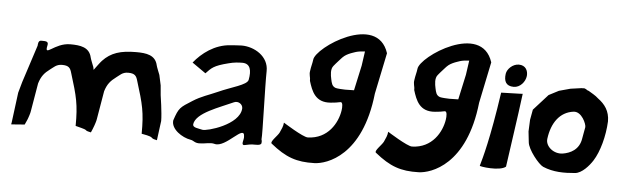

<svg xmlns="http://www.w3.org/2000/svg" viewBox="-49 -883 3605 1121"><g transform="rotate(5 1753.5 -322.5)"><path d="M38 -6 116 -12C120 -22 131 -43 134 -54C134 -54 144 -82 145 -93C160 -186 156 -153 173 -258C186 -301 204 -322 235 -345C254 -358 269 -378 303 -378C343 -378 352 -364 360 -336C402 -201 414 -156 413 -30C429 -26 472 -15 473 -12C479 -5 491 -3 505 0C509 -10 519 -31 522 -42C522 -42 532 -70 533 -81C548 -174 544 -141 561 -246C574 -289 593 -310 624 -333C643 -346 657 -366 691 -366C731 -366 740 -352 748 -324C790 -189 802 -144 801 -18C814 -15 853 -10 862 0C868 7 879 9 893 12L908 -102C908 -150 892 -252 892 -252L887 -309L874 -369C874 -369 854 -419 854 -423C841 -483 787 -490 728 -490C636 -490 580 -472 533 -422C520 -408 505 -386 489 -365L486 -381C486 -381 466 -431 466 -435C453 -495 399 -502 340 -502C248 -502 192 -411 208 -483C214 -508 198 -508 170 -508C161 -508 154 -504 152 -487L151 -477L80 -258L62 -194L39 -15C38 -12 37 -9 38 -6Z M978 -112C971 -60 1039 -16 1088 -8C1109 -5 1114 12 1150 8C1173 8 1206 -3 1230 4C1297 23 1398 -130 1398 -52C1400 -37 1384 -7 1400 -4C1409 -4 1426 -10 1449 -12C1465 -13 1505 -7 1503 -28C1505 -41 1500 -43 1501 -48C1505 -77 1494 -359 1496 -446C1498 -532 1413 -582 1338 -582C1320 -582 1291 -579 1273 -578C1180 -572 1107 -515 1061 -458L1141 -402C1173 -435 1183 -450 1271 -472C1301 -480 1327 -482 1352 -482C1397 -481 1407 -443 1396 -386C1390 -355 1299 -335 1222 -300C1171 -277 1129 -266 1079 -234C1011 -191 1003 -188 978 -112ZM1096 -100C1105 -167 1242 -211 1322 -248C1346 -259 1374 -241 1373 -216C1367 -119 1178 -66 1152 -72C1128 -78 1093 -79 1096 -100Z M1562 -27C1652 46 1716 68 1820 65C1893 63 2097 -2 2137 -370L2187 -611C2113 -840 1766 -609 1761 -535C1759 -516 1752 -495 1749 -471C1744 -445 1754 -434 1753 -411C1771 -353 1794 -287 1885 -295C1909 -297 1923 -299 1941 -303C1956 -306 1955 -274 1952 -255C1941 -182 1887 -84 1769 -81C1741 -80 1623 -155 1623 -155C1621 -132 1613 -117 1603 -95C1594 -76 1550 -37 1562 -27ZM1882 -510C1887 -516 1901 -533 1907 -539C1919 -551 1924 -560 1940 -573C1953 -583 1971 -591 1989 -597C1998 -600 2009 -605 2032 -608C2042 -609 2058 -610 2058 -610L2046 -526C2036 -477 2024 -428 2014 -379L1962 -378C1951 -378 1915 -380 1906 -383C1884 -391 1881 -409 1876 -432C1871 -455 1865 -490 1882 -510Z M2173 -27C2263 46 2327 68 2431 65C2504 63 2708 -2 2748 -370L2798 -611C2724 -840 2377 -609 2372 -535C2370 -516 2363 -495 2360 -471C2355 -445 2365 -434 2364 -411C2382 -353 2405 -287 2496 -295C2520 -297 2534 -299 2552 -303C2567 -306 2566 -274 2563 -255C2552 -182 2498 -84 2380 -81C2352 -80 2234 -155 2234 -155C2232 -132 2224 -117 2214 -95C2205 -76 2161 -37 2173 -27ZM2493 -510C2498 -516 2512 -533 2518 -539C2530 -551 2535 -560 2551 -573C2564 -583 2582 -591 2600 -597C2609 -600 2620 -605 2643 -608C2653 -609 2669 -610 2669 -610L2657 -526C2647 -477 2635 -428 2625 -379L2573 -378C2562 -378 2526 -380 2517 -383C2495 -391 2492 -409 2487 -432C2482 -455 2476 -490 2493 -510Z M2784 -4C2782 1 2902 18 2937 -12C2952 -123 2979 -299 2997 -444C2997 -444 2993 -443 2871 -440C2831 -166 2797 -49 2784 -4ZM2888 -552C2882 -509 2895 -480 2941 -480C2978 -480 3008 -515 3012 -550C3015 -581 3000 -612 2960 -612C2924 -612 2892 -580 2888 -552Z M3053 -297 3050 -228 3057 -165C3061 -123 3126 -42 3153 -30C3214 -4 3277 -4 3342 -10C3382 -14 3422 -60 3443 -93C3478 -148 3503 -240 3507 -327C3507 -388 3478 -426 3437 -456C3422 -471 3395 -485 3379 -495C3366 -497 3362 -510 3345 -507H3336L3272 -498L3206 -480L3148 -450L3064 -357ZM3163 -195C3175 -289 3222 -356 3302 -366C3350 -372 3380 -299 3378 -282C3375 -262 3368 -231 3366 -216C3356 -147 3303 -124 3260 -117C3207 -109 3157 -151 3163 -195Z"/></g></svg>

Font: Yuck
Style: It
Weight: 400
Version: Version Bleh